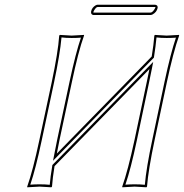

<svg xmlns="http://www.w3.org/2000/svg" viewBox="-20 -797 785 820"><path d="M622.6 -732.9H378.9Q367.2 -734.4 369.1 -748Q372.6 -765.1 388.7 -774.4Q393.6 -776.9 397 -776.9H642.1Q654.8 -775.4 653.3 -763.2Q649.4 -745.1 631.8 -735.4Q627 -732.9 622.6 -732.9ZM200.7 -444.8Q228 -574.2 232.9 -645L235.8 -647.9Q237.8 -647.9 286.1 -645L338.9 -647.9V-645Q314.5 -577.6 286.6 -444.8L234.4 -200.2Q228 -170.9 222.7 -141.1L627.9 -555.7Q636.2 -606.4 639.2 -645L641.6 -647.9Q643.6 -647.9 691.9 -645L744.6 -647.9L745.1 -645Q720.7 -577.6 692.4 -444.8L640.6 -200.2Q613.3 -70.8 607.9 0L605.5 2.9Q603.5 2.9 555.2 0L502.4 2.9L502 0Q526.4 -68.8 554.7 -200.2L606.4 -444.8Q613.3 -476.1 618.2 -502L212.9 -87.4Q204.6 -36.1 202.1 0L199.2 2.9Q197.3 2.9 148.9 0L96.2 2.9V0Q120.6 -68.8 148.4 -200.2ZM622.6 -743.2Q630.9 -743.2 640.6 -758.8Q642.6 -762.7 643.6 -765.1V-767.1H642.1H397Q390.6 -767.1 381.8 -752.4Q379.4 -748.5 378.9 -746.1Q378.9 -744.1 378.9 -743.2ZM210.4 -442.9 158.2 -197.8Q132.3 -75.2 109.4 -8.3Q127.9 -9.8 148.9 -9.8Q174.3 -9.8 192.4 -7.8Q195.3 -42.5 203.1 -88.4L203.6 -92.3L634.3 -532.7L627.9 -500Q622.6 -473.6 616.2 -442.9L564.5 -197.8Q538.6 -75.2 515.6 -8.3Q534.2 -9.8 555.2 -9.8Q580.6 -9.8 598.6 -7.8Q604.5 -78.6 630.9 -202.1L682.6 -447.3Q709 -570.8 731.4 -636.2Q712.9 -634.8 691.9 -634.8Q666.5 -634.8 648.4 -637.2Q645 -600.1 637.7 -553.7L637.2 -550.8L206.5 -110.4L212.9 -143.1Q218.8 -173.8 224.6 -202.1L276.9 -447.3Q303.2 -570.8 325.7 -636.2Q307.1 -634.8 286.1 -634.8Q260.7 -634.8 242.7 -637.2Q236.3 -565.9 210.4 -442.9Z"/></svg>

Font: Linux Biolinum Outline O
Style: Italic
Weight: 400
Italic angle: -12°
Designer: Philipp H. Poll
Foundry: Philipp H. Poll
Version: Version 0.6.2